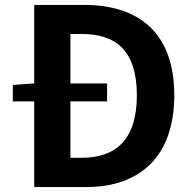

<svg xmlns="http://www.w3.org/2000/svg" viewBox="-20 -760 781 780"><path d="M266 -119V-348H415V-421H266V-622H312C451 -622 536 -554 536 -373C536 -193 451 -119 312 -119ZM119 -740V-421L32 -415V-348H119V0H330C548 0 688 -124 688 -373C688 -623 548 -740 321 -740Z"/></svg>

Font: Noto Sans Japanese Bold
Style: Bold
Weight: 700
Designer: Ryoko NISHIZUKA (kana & ideographs); Paul D. Hunt (Latin, Greek & Cyrillic); Wenlong ZHANG (bopomofo); Sandoll Communica
Foundry: Adobe Systems Incorporated
Version: Version 1.000;PS 1;hotconv 1.0.78;makeotf.lib2.5.61930